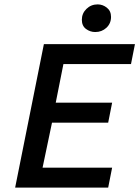

<svg xmlns="http://www.w3.org/2000/svg" viewBox="-20 -855 640 875"><path d="M49 0 180 -654H595L577 -563H269L234 -387H491L473 -296H217L174 -91H491L473 0ZM414 -709Q391 -709 372 -723Q353 -737 353 -765Q353 -794 374 -814.5Q395 -835 425 -835Q448 -835 467 -820Q486 -805 486 -778Q486 -748 465 -728.5Q444 -709 414 -709Z"/></svg>

Font: Source Code Pro Semibold
Style: Italic
Weight: 600
Italic angle: -11°
Monospace: yes
Designer: Paul D. Hunt, Teo Tuominen
Foundry: Adobe Systems Incorporated
Version: Version 1.050;PS 1.000;hotconv 16.6.51;makeotf.lib2.5.65220